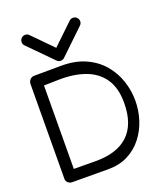

<svg xmlns="http://www.w3.org/2000/svg" viewBox="-164 -1035 993 1148"><g transform="rotate(-20 333.0 -460.5)"><path d="M269.5 -675.8Q358.9 -676.3 424.3 -647Q489.7 -617.7 532.5 -567.9Q575.2 -518.1 596.2 -456.1Q617.2 -394 617.2 -329.1Q617.2 -266.6 598.4 -207.8Q579.6 -148.9 542.7 -101.6Q505.9 -54.2 452.1 -26.4Q398.4 1.5 328.1 2L94.7 1Q80.1 0.5 69.3 -9.3Q58.6 -19 58.6 -34.2L62 -636.2Q62 -650.9 72.5 -662.6Q83 -674.3 97.7 -674.8ZM549.8 -339.8Q549.8 -434.6 509.5 -493.2Q469.2 -551.8 396.5 -578.1Q323.7 -604.5 227.1 -602.1L134.8 -600.1L131.8 -70.3L264.6 -69.3Q405.3 -67.4 477.5 -135.3Q549.8 -203.1 549.8 -339.8ZM255.9 -714.8 107.9 -864.7Q97.7 -874 97.7 -889.2Q97.7 -903.3 107.7 -913.3Q117.7 -923.3 131.8 -923.3Q147 -923.3 156.7 -912.6L280.8 -786.6L411.6 -911.6Q421.4 -921.4 435.5 -921.4Q449.7 -921.4 459.7 -911.4Q469.7 -901.4 469.7 -887.2Q469.7 -872.6 458.5 -862.3L303.7 -713.9Q294.4 -704.6 279.8 -704.6Q265.1 -704.6 255.9 -714.8Z"/></g></svg>

Font: Manjari
Style: Regular
Weight: 400
Designer: Santhosh Thottingal <santhosh.thottingal@gmail.com>
Foundry: SMC
Version: Version 2.000